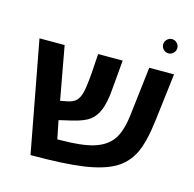

<svg xmlns="http://www.w3.org/2000/svg" viewBox="-113 -899 1031 1019"><g transform="rotate(15 402.5 -389.5)"><path d="M350.1 -606H484.9L470.2 -439Q464.4 -370.1 448.2 -330.1Q432.1 -290 403.1 -267.6Q374 -245.1 311 -230L237.8 -212.9L257.8 -112.8H269.5Q391.6 -112.8 458 -133.5Q524.4 -154.3 556.9 -200.9Q589.4 -247.6 600.1 -342.8L630.9 -606H767.1L735.8 -346.2Q720.7 -220.2 689 -157.2Q657.2 -94.2 597.2 -60.1Q537.1 -25.9 433.1 -10.5Q329.1 4.9 142.1 4.9L27.8 -606H166L219.2 -314L254.9 -320.8Q288.1 -327.1 304 -342.5Q319.8 -357.9 328.1 -388.4Q336.4 -418.9 342.8 -497.1ZM669.9 -745.1Q669.9 -760.7 681.6 -772.5Q693.4 -784.2 709 -784.2Q724.6 -784.2 736.3 -772.5Q748 -760.7 748 -745.1Q748 -729.5 736.6 -717.8Q725.1 -706.1 709 -706.1Q692.4 -706.1 681.2 -717.8Q669.9 -729.5 669.9 -745.1Z"/></g></svg>

Font: Arial
Style: Bold
Weight: 700
Designer: Steve Matteson
Foundry: Ascender Corporation
Version: Version 2.00.3